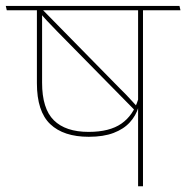

<svg xmlns="http://www.w3.org/2000/svg" viewBox="-37 -646 646 666"><path d="M459 -615H442V0H459ZM373 -610.5H589L585.5 -625.5H369.5ZM-13.5 -610.5H538L535 -625.5H-17ZM271 -171.5Q322 -171.5 357.2 -185Q392.5 -198.5 413.5 -221.8Q434.5 -245 443 -273.5H445L442.5 -302Q425.5 -246 384.2 -217.2Q343 -188.5 270.5 -188.5Q190.5 -188.5 149.8 -228.8Q109 -269 109 -359V-614H91V-357.5Q91 -259.5 137.2 -215.5Q183.5 -171.5 271 -171.5ZM99.5 -605Q111 -590 125.8 -574.2Q140.5 -558.5 161 -537.5L434 -260L441 -273.5Q431.5 -284 421 -295.5Q410.5 -307 399.8 -318.2Q389 -329.5 378.5 -339.5L108.5 -614.5Z"/></svg>

Font: Anek Devanagari Medium Thin
Style: Regular
Weight: 250
Version: Version 1.003